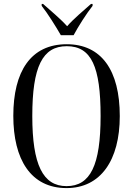

<svg xmlns="http://www.w3.org/2000/svg" viewBox="-20 -951 681 981"><path d="M291 -771H356C380 -816 422 -882 453 -921V-931H445C407 -897 357 -856 323 -817C289 -855 237 -898 200 -931H193V-921C224 -882 265 -816 291 -771ZM320 10C494 10 592 -132 592 -358C592 -592 498 -725 321 -725C137 -725 48 -586 48 -359C48 -137 137 10 320 10ZM320 0C199 0 145 -110 145 -358C145 -610 197 -715 321 -715C447 -715 494 -610 494 -358C494 -107 442 0 320 0Z"/></svg>

Font: Noto Serif Display Condensed
Style: Regular
Weight: 400
Width: 3
Designer: Monotype Design Team
Foundry: Monotype Imaging Inc.
Version: Version 2.009